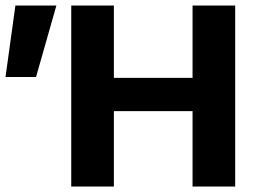

<svg xmlns="http://www.w3.org/2000/svg" viewBox="-37 -678 963 698"><path d="M663 0V-658H818V0ZM222 0V-658H377V0ZM267 -274V-395H757V-274ZM94 -398H-17L19 -658H168Z"/></svg>

Font: Ysabeau SC ExtraBold
Style: Regular
Weight: 800
Designer: Christian Thalmann (Catharsis Fonts)
Version: Version 2.001;gftools[0.9.30]; featfreeze: smcp